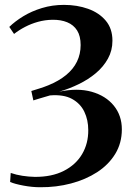

<svg xmlns="http://www.w3.org/2000/svg" viewBox="-20 -772 566 806"><path d="M148.5 14Q115 14 78.8 7.2Q42.5 0.5 22.5 -8L25 -46Q48 -38 74.2 -34Q100.5 -30 126 -29.5Q197 -29 247.5 -54.5Q298 -80 324.5 -124.8Q351 -169.5 350.5 -226Q350.5 -268.5 334 -303Q317.5 -337.5 282.2 -356.8Q247 -376 190 -371.5Q181.5 -369 167.8 -365Q154 -361 140.8 -357Q127.5 -353 120 -350.5L111.5 -390Q128 -395 147.5 -401.2Q167 -407.5 183 -414Q227 -432 257.2 -456.8Q287.5 -481.5 303 -513.2Q318.5 -545 318.5 -583Q318.5 -620.5 303.8 -644Q289 -667.5 262.2 -678.5Q235.5 -689.5 200 -689Q169 -688.5 140 -680.5Q111 -672.5 85.5 -659.2Q60 -646 39 -629.5L19 -659Q43 -682.5 77.8 -703.8Q112.5 -725 156 -738.2Q199.5 -751.5 248.5 -751.5Q303.5 -751.5 349.8 -735Q396 -718.5 424 -685.2Q452 -652 452 -601Q452 -560 433.2 -526Q414.5 -492 382.8 -465.2Q351 -438.5 311 -419Q271 -399.5 228 -387Q305.5 -403.5 364.8 -386.8Q424 -370 457.8 -328.5Q491.5 -287 491.5 -229Q491.5 -171.5 463.8 -126Q436 -80.5 387.8 -49.2Q339.5 -18 278 -1.8Q216.5 14.5 148.5 14Z"/></svg>

Font: Merriweather 120pt SemiBold
Style: Regular
Weight: 600
Version: Version 2.100